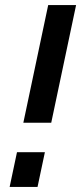

<svg xmlns="http://www.w3.org/2000/svg" viewBox="-20 -737 320 757"><path d="M72 -253 170 -717H280L182 -253ZM18 0 47 -137H157L128 0Z"/></svg>

Font: Raleway SemiBold
Style: Italic
Weight: 600
Italic angle: -12°
Designer: Matt McInerney, Pablo Impallari, Rodrigo Fuenzalida
Foundry: Matt McInerney, Pablo Impallari, Rodrigo Fuenzalida
Version: Version 4.026